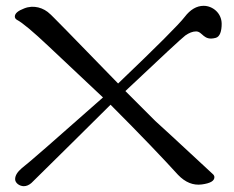

<svg xmlns="http://www.w3.org/2000/svg" viewBox="-20 -628 805 660"><path d="M722 -498C736 -502 742 -521 742 -546C742 -583 711 -608 680 -608C656 -608 634 -595 615 -570C596 -545 520 -469 386 -341C229 -503 151 -582 153 -579C130 -602 95 -612 63 -599C42 -591 31 -582 31 -571C31 -567 33 -563 38 -560C57 -550 93 -520 147 -469L334 -293C168 -146 75 -65 55 -50C40 -37 32 -25 32 -12C32 1 47 12 62 12C71 12 80 8 88 1C185 -94 275 -184 360 -268C465 -163 542 -82 592 -27C617 -1 644 10 674 6C703 2 717 -6 717 -19C717 -23 715 -27 710 -31C591 -142 525 -202 514 -212L411 -315C536 -433 605 -497 617 -506C630 -515 642 -520 654 -520C677 -520 679 -486 722 -498Z"/></svg>

Font: GFS Ignacio
Style: Regular
Weight: 400
Designer: George D. Matthiopoulos
Foundry: George D. Matthiopoulos
Version: Version 1.000